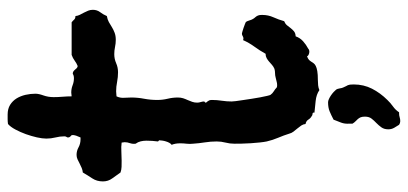

<svg xmlns="http://www.w3.org/2000/svg" viewBox="-298 -478 1052 495"><g transform="rotate(-90 227.5 -230.0)"><path d="M450.2 -516.1Q450.2 -505.4 444.1 -497.3Q438 -489.3 434.1 -480Q425.3 -478.5 418.7 -474.9Q412.1 -471.2 405.5 -467Q398.9 -462.9 391.1 -460Q383.3 -457 373 -457Q363.3 -457 354.2 -459Q345.2 -460.9 335.9 -460.9Q323.7 -460.9 312.7 -456.1Q301.8 -451.2 289.1 -451.2Q276.9 -451.2 264.4 -453.6Q252 -456.1 240.2 -456.1Q236.3 -456.1 233.2 -455.6Q230 -455.1 227.1 -455.1Q222.7 -445.8 223.4 -436Q224.1 -426.3 224.1 -417Q224.1 -400.4 220.9 -383.8Q217.8 -367.2 217.8 -350.1Q217.8 -336.4 220.9 -323.5Q224.1 -310.5 224.1 -296.9Q224.1 -289.6 222.2 -283.4Q220.2 -277.3 217.5 -271.5Q214.8 -265.6 212.9 -259.8Q210.9 -253.9 210.9 -247.1Q210.9 -242.7 212.4 -238Q213.9 -233.4 213.9 -229L210.9 -226.1Q210.9 -224.1 211.9 -222.9Q212.9 -221.7 214.4 -220Q215.8 -218.3 216.8 -215.8Q217.8 -213.4 217.8 -209Q217.8 -196.3 215.8 -183.6Q213.9 -170.9 213.9 -158.2Q213.9 -155.8 214.8 -147.7Q215.8 -139.6 217.5 -128.9Q219.2 -118.2 220.9 -106.4Q222.7 -94.7 224.6 -84.5Q226.6 -74.2 228.3 -66.9Q230 -59.6 231 -58.1Q234.9 -52.7 240.2 -49.6Q245.6 -46.4 250 -42Q252 -41 255.9 -41Q261.2 -41 265.9 -42.5Q270.5 -43.9 275.9 -44.9Q281.2 -46.4 286.9 -46.4Q292.5 -46.4 297.9 -47.9Q303.7 -50.3 308.1 -54.2Q312.5 -58.1 316.7 -61.8Q320.8 -65.4 325.7 -68.1Q330.6 -70.8 336.9 -70.8Q345.2 -85.9 355.2 -99.6Q365.2 -113.3 372.1 -128.9Q374 -127.9 376 -127.9Q379.9 -127.9 382.6 -129.9Q385.3 -131.8 389.2 -131.8Q389.6 -131.8 394 -130.6Q398.4 -129.4 403.3 -127.7Q408.2 -126 412.6 -124.3Q417 -122.6 418 -122.1Q420.9 -119.6 422.6 -113.3Q424.3 -106.9 426.8 -103Q429.2 -99.1 431.2 -97.2Q433.1 -95.2 434.3 -93Q435.5 -90.8 436.3 -87.9Q437 -85 437 -79.1Q437 -64 430.9 -50.5Q424.8 -37.1 420.9 -22.9Q414.6 -20.5 410.6 -15.9Q406.7 -11.2 403.1 -6.3Q399.4 -1.5 394.8 2.4Q390.1 6.3 381.8 6.8Q377.9 18.1 369.1 25.9Q360.4 33.7 350.1 39.1Q347.2 42 341.8 42Q338.9 42 335.2 40.5Q331.5 39.1 330.1 36.1Q323.7 38.6 321 41.3Q318.4 43.9 316.4 47.1Q314.5 50.3 312.3 53.2Q310.1 56.2 305.4 58.6Q300.8 61 292.2 62.5Q283.7 64 269 64Q262.2 64 255.6 64.7Q249 65.4 243.2 67.9Q231.9 60.1 215.3 58.3Q198.7 56.6 185.1 55.2Q186 50.3 182.1 50.3Q178.2 50.3 175.8 47.9Q170.4 44.9 167 39.3Q163.6 33.7 155.8 32.2Q155.3 26.4 151.9 21.2Q148.4 16.1 144.3 11.2Q140.1 6.3 136.2 1.2Q132.3 -3.9 130.9 -9.8Q126.5 -23.9 120.4 -38.3Q114.3 -52.7 110.8 -67.9Q109.4 -74.7 108.2 -85.7Q106.9 -96.7 106.2 -108.9Q105.5 -121.1 105.2 -132.3Q105 -143.6 105 -150.9Q105 -163.1 107.9 -174.1Q110.8 -185.1 110.8 -196.8Q110.8 -212.4 108.4 -227.5Q106 -242.7 105 -257.8Q104 -266.1 105 -274.4Q106 -282.7 106 -291Q106 -303.7 102.1 -313Q105 -314.9 107.2 -318.8Q109.4 -322.8 110.8 -327.4Q112.3 -332 113 -336.9Q113.8 -341.8 113.8 -345.2L110.8 -348.1Q111.8 -355.5 112.3 -363Q112.8 -370.6 112.8 -377.9Q112.8 -385.7 111.1 -392.8Q109.4 -399.9 105 -405.8Q104 -413.6 106.4 -420.4Q108.9 -427.2 108.9 -434.1L107.9 -441.9Q96.7 -443.4 84.5 -442.6Q72.3 -441.9 61 -441.9Q53.2 -441.9 45.4 -442.1Q37.6 -442.4 30.8 -444.8Q23.4 -455.6 15.6 -466.1Q7.8 -476.6 7.8 -490.2Q7.8 -505.9 15.6 -517.6Q23.4 -529.3 30.8 -542Q36.6 -542.5 42.5 -544.9Q48.3 -547.4 54 -550.3Q59.6 -553.2 64.9 -555.7Q70.3 -558.1 76.2 -558.1Q86.4 -558.1 95.7 -553Q105 -547.9 116.2 -547.9H121.1Q123.5 -553.2 125.7 -559.1Q127.9 -564.9 127 -570.8Q124.5 -572.8 122.8 -575Q121.1 -577.1 121.1 -580.1Q121.1 -582.5 122.6 -584.2Q124 -585.9 124 -589.8Q124 -601.1 121.1 -612.5Q118.2 -624 118.2 -636.2Q118.2 -646 121.3 -660.2Q124.5 -674.3 129.6 -688.7Q134.8 -703.1 141.6 -715.8Q148.4 -728.5 155.8 -734.9Q162.1 -735.8 168 -735.8Q173.8 -735.8 180.2 -735.8Q194.8 -735.8 205.1 -729.5Q215.3 -723.1 221.7 -712.9Q228 -702.6 231 -689.7Q233.9 -676.8 233.9 -664.1Q233.9 -655.8 229.5 -643.6Q225.1 -631.3 225.1 -617.2Q225.1 -606 226.1 -594Q227.1 -582 227.1 -570.8Q229.5 -570.8 231.9 -571.3Q234.4 -571.8 236.8 -571.8Q246.6 -571.8 255.4 -568.4Q264.2 -564.9 273.9 -564.9Q280.8 -564.9 285.2 -567.9Q289.1 -567.9 291.5 -566.2Q293.9 -564.5 295.7 -562.3Q297.4 -560.1 299.6 -557.9Q301.8 -555.7 305.2 -555.2Q312.5 -558.1 319.1 -563Q325.7 -567.9 334 -570.8H418Q421.9 -567.9 424.8 -564.5Q427.7 -561 434.1 -561Q434.6 -555.2 437.3 -549.8Q439.9 -544.4 442.9 -539.1Q445.8 -533.7 448 -528.1Q450.2 -522.5 450.2 -516.1ZM257.8 156.2Q257.8 182.1 246.8 203.6Q235.8 225.1 217.8 243.2Q210.4 251 201.2 257.6Q191.9 264.2 186 273.4H183.1Q177.7 273.4 173.1 274.9Q168.5 276.4 163.1 276.4Q158.2 276.4 153.8 273.4Q149.9 267.6 146 260.7Q142.1 253.9 142.1 245.6Q142.1 234.9 147.2 227.8Q152.3 220.7 158.4 214.8Q164.6 209 169.7 202.4Q174.8 195.8 174.8 185.5Q174.8 178.2 173.1 174.3Q171.4 170.4 168.7 167.2Q166 164.1 162.8 161.1Q159.7 158.2 156.7 153.3V145.5Q155.8 133.3 159.4 124Q163.1 114.7 167 104.5Q179.2 98.1 188.7 94.2Q198.2 90.3 211.9 90.3Q215.3 90.3 220.2 92.5Q225.1 94.7 229.7 97.9Q234.4 101.1 238.3 104.7Q242.2 108.4 244.6 111.3Q246.6 114.3 247.6 120.4Q248.5 126.5 250 129.4Q252 134.3 253.4 136.7Q254.9 139.2 255.9 141.4Q256.8 143.6 257.3 146.7Q257.8 149.9 257.8 156.2Z"/></g></svg>

Font: Margarine
Style: Regular
Weight: 400
Designer: Astigmatic (AOETI)
Foundry: Astigmatic (AOETI)
Version: Version 1.000